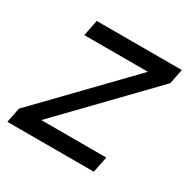

<svg xmlns="http://www.w3.org/2000/svg" viewBox="-120 -614 719 727"><g transform="rotate(30 239.5 -250.0)"><path d="M462 -435 109 -70H393L379 0H1L14 -65L367 -430H89L103 -500H475Z"/></g></svg>

Font: Albert Sans
Style: Italic
Weight: 400
Italic angle: -11.25°
Designer: Andreas Rasmussen
Foundry: a.Foundry
Version: Version 1.025